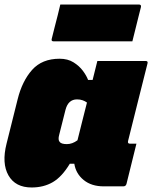

<svg xmlns="http://www.w3.org/2000/svg" viewBox="-31 -820 674 850"><path d="M233 -560Q269 -560 294.5 -544Q320 -528 336 -506.5Q352 -485 359 -466H379Q384 -487 389.5 -508Q395 -529 400 -550H614Q625 -550 622 -539Q601 -454 579 -368Q557 -282 536 -196Q533 -184 544 -184H573Q562 -140 551 -95Q540 -50 529 -6Q526 5 515 5H428Q374 5 339.5 -23Q305 -51 298 -95H278Q243 -37 202.5 -13.5Q162 10 109 10Q37 10 6.5 -43.5Q-24 -97 -2 -184L47 -380Q67 -461 111 -510.5Q155 -560 233 -560ZM233 -192Q240 -182 265 -182Q289 -182 312 -199Q322 -238 332.5 -281Q343 -324 354 -366Q346 -372 335 -376Q324 -380 310 -380Q271 -380 259 -334L231 -223Q225 -201 233 -192ZM236 -800H584Q595 -800 593 -789Q588 -770 581 -741.5Q574 -713 567 -685Q560 -657 555 -637H206Q195 -637 198 -648Q203 -668 210 -696Q217 -724 224.5 -752.5Q232 -781 236 -800Z"/></svg>

Font: Recursive Mn Lnr St XBk
Style: Italic
Weight: 1000
Italic angle: -15°
Monospace: yes
Version: Version 1.079;hotconv 1.0.112;makeotfexe 2.5.65598; ttfautoh